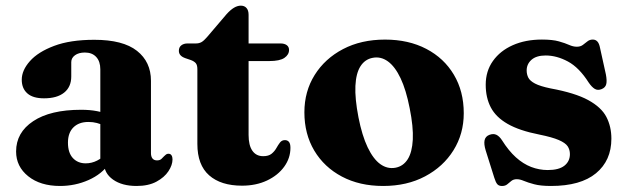

<svg xmlns="http://www.w3.org/2000/svg" viewBox="-20 -628 2162 662"><path d="M338.7 -66.3V-77.3L325.9 -78.7V-389.1Q325.9 -416.2 311.8 -431.5Q297.7 -446.9 272.7 -446.9Q251.4 -446.9 238.5 -437.5Q225.7 -428.1 225.7 -413.8V-364.4Q225.7 -328.3 201.2 -308.7Q176.8 -289 131.8 -289Q93.3 -289 74.2 -306.1Q55 -323.1 55 -353.2Q55 -385.5 83.1 -417.2Q111.1 -448.9 166.6 -469.8Q222.1 -490.8 305 -490.8Q404.1 -490.8 452.3 -452.7Q500.5 -414.7 500.5 -349.5V-100Q500.5 -88.3 505.7 -81.6Q511 -75 521.3 -75Q531.1 -75 536.4 -79.9Q541.7 -84.8 546 -89.6Q549.2 -93 552.6 -95.4Q556 -97.9 560.7 -97.9Q568.1 -97.9 571.4 -92.4Q574.8 -87 574.8 -78.5Q574.8 -59 560.8 -37.7Q546.9 -16.5 519.3 -1.6Q491.8 13.2 451 13.2Q400.8 13.2 369.8 -8.7Q338.7 -30.7 338.7 -66.3ZM35.5 -105.7Q35.5 -171.2 94.6 -210.3Q153.6 -249.5 259.7 -249.5Q290.7 -249.5 314.8 -244.7Q339 -240 355.6 -231.7L341.6 -193.5Q327.7 -200.4 314.2 -203.9Q300.8 -207.5 284.9 -207.5Q252 -207.5 233.1 -188.8Q214.3 -170.1 214.3 -136.1Q214.3 -101.4 231.2 -83.1Q248.2 -64.8 275.4 -64.8Q296.2 -64.8 315 -74.4Q333.9 -84 345.7 -99.4L357.2 -64.8Q331.3 -27.6 285.2 -7.2Q239.1 13.2 187 13.2Q119.2 13.2 77.4 -20.2Q35.5 -53.7 35.5 -105.7Z M638.2 -420.9 618.8 -427.5Q607.2 -431.7 602 -437.9Q596.7 -444.1 596.7 -452.8Q596.7 -465.1 605.1 -471.6Q613.4 -478.2 626.9 -478.2H655.8Q666.6 -478.2 674.9 -482.9Q683.1 -487.7 693.9 -500.2L761.4 -579.4Q774.9 -594.3 786.9 -601.4Q798.9 -608.5 810.3 -608.5Q822.9 -608.5 830 -600.3Q837.1 -592.2 837.1 -576.9V-162.7Q837.1 -126.9 850.2 -108.2Q863.3 -89.5 887.4 -89.5Q906.2 -89.5 916.4 -97.9Q926.7 -106.3 932.8 -117.2Q938.9 -128.1 945.3 -136.5Q951.7 -144.9 962.3 -144.9Q971.1 -144.9 976.2 -138.8Q981.4 -132.8 981.4 -118.4Q981.4 -82.9 959.9 -53.2Q938.4 -23.5 900.6 -5.6Q862.8 12.2 814.4 12.2Q741.6 12.2 701.1 -23.5Q660.5 -59.3 660.5 -131.7V-389.5Q660.5 -403.3 655.3 -409.8Q650.1 -416.3 638.2 -420.9ZM772.6 -417.5V-478.2H946.8Q960.6 -478.2 968.6 -472.4Q976.6 -466.6 976.6 -455.7Q976.6 -439.5 960.7 -428.5Q944.8 -417.5 908.8 -417.5Z M1307.5 -491.5Q1388.7 -491.5 1449.8 -459.5Q1510.9 -427.6 1544.9 -370.4Q1579 -313.2 1579 -237.6Q1579 -166.8 1543.6 -109.9Q1508.2 -53.1 1445.7 -20Q1383.3 13.2 1301 13.2Q1219.8 13.2 1158.8 -19.2Q1097.7 -51.5 1063.6 -108.7Q1029.5 -166 1029.5 -240.7Q1029.5 -312.8 1064.9 -369.4Q1100.3 -426 1162.7 -458.7Q1225.2 -491.5 1307.5 -491.5ZM1343.6 -49.7Q1370.2 -54.7 1385.6 -78.7Q1401 -102.8 1403.3 -146.7Q1405.5 -190.6 1392.5 -255.1Q1380.2 -318.1 1361.1 -358.4Q1341.9 -398.7 1317.4 -416.4Q1292.8 -434.1 1264.9 -428.6Q1238.3 -423.6 1222.9 -399.6Q1207.5 -375.5 1205.4 -331.8Q1203.4 -288.1 1216 -223.2Q1228.3 -160.6 1247.6 -120.1Q1267 -79.6 1291.3 -62.1Q1315.7 -44.6 1343.6 -49.7Z M1861.5 -436.7Q1829.4 -436.7 1812.6 -421.9Q1795.9 -407.1 1795.9 -385.1Q1795.9 -371.7 1801.5 -360.4Q1807.2 -349.1 1824.7 -339.9Q1842.2 -330.7 1877.7 -323.3Q1962.9 -307.7 2008.3 -282.8Q2053.7 -257.9 2070.8 -224.7Q2088 -191.5 2088 -149.9Q2088 -74.4 2034.9 -30.6Q1981.9 13.2 1879.5 13.2Q1843.8 13.2 1821.9 7.3Q1800 1.5 1786.3 -4.3Q1772.7 -10.1 1761.9 -10.1Q1750.5 -10.1 1743.3 -4.3Q1736.1 1.6 1729.1 7.4Q1722.1 13.3 1710.8 13.3Q1700.1 13.3 1694.7 7.1Q1689.2 0.8 1684.3 -15.1L1654.7 -109Q1647.9 -131.3 1650.8 -144.5Q1653.7 -157.8 1667.2 -163Q1681 -168.2 1691.4 -163.3Q1701.8 -158.4 1711 -144.2Q1733.7 -108.2 1758.7 -85.6Q1783.8 -63 1811.5 -52.3Q1839.3 -41.7 1868.7 -41.7Q1906.9 -41.7 1926 -56.7Q1945 -71.7 1945 -96.7Q1945 -111.9 1937.2 -123.7Q1929.3 -135.4 1906.6 -145.2Q1884 -155 1839.7 -164Q1771 -177.5 1730.5 -200.7Q1689.9 -223.9 1672.3 -257.6Q1654.7 -291.2 1654.7 -335.9Q1654.7 -382.8 1679.6 -417.8Q1704.4 -452.8 1748 -472.2Q1791.7 -491.6 1848.4 -491.6Q1885.2 -491.6 1906.9 -485.4Q1928.6 -479.3 1942.3 -473.1Q1956.1 -466.9 1968.8 -466.9Q1981.5 -466.9 1989.6 -473.1Q1997.8 -479.3 2005.5 -485.4Q2013.2 -491.6 2024 -491.6Q2033.3 -491.6 2039.7 -484.9Q2046.1 -478.2 2049.1 -461.8L2069 -371.6Q2073.2 -349.6 2070.3 -337.9Q2067.5 -326.1 2054.5 -320.8Q2041.1 -315.3 2030.8 -321.5Q2020.5 -327.6 2009.7 -343.4Q1976.9 -395.1 1938.2 -415.9Q1899.5 -436.7 1861.5 -436.7Z"/></svg>

Font: Fraunces
Style: Regular
Weight: 900
Version: Version 1.000;[b76b70a41]